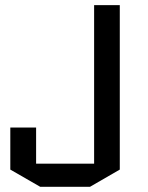

<svg xmlns="http://www.w3.org/2000/svg" viewBox="-20 -720 575 745"><path d="M345.2 -85V-700.2H444.8V-62L329.1 4.9H136.2L20 -62V-225.1H120.1V-85Z"/></svg>

Font: Quantico
Style: Regular
Weight: 400
Designer: Matt Desmond
Foundry: MADtype
Version: Version 2.002